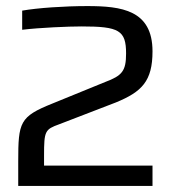

<svg xmlns="http://www.w3.org/2000/svg" viewBox="-20 -612 582 632"><path d="M40 0H482V-67H125V-100C125 -181 128 -186 175 -203L362 -275C447 -310 482 -345 482 -443C482 -579 380 -592 267 -592C193 -592 104 -586 53 -577V-514C111 -521 205 -525 249 -525C372 -525 395 -512 395 -436C395 -378 382 -363 326 -342L152 -271C45 -228 40 -210 40 -81Z"/></svg>

Font: Saira UNSAM SC
Style: Regular
Weight: 400
Designer: Hector Gatti with collaboration of the Omnibus-Type team
Foundry: Omnibus-Type
Version: Version 1.072;PS 001.072;hotconv 1.0.88;makeotf.lib2.5.64775